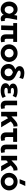

<svg xmlns="http://www.w3.org/2000/svg" viewBox="2610 -3414 820 6081"><g transform="rotate(90 3020.5 -374.0)"><path d="M274 15Q205.5 15 150.2 -18.2Q95 -51.5 62.2 -111.8Q29.5 -172 29.5 -252.5Q29.5 -313 48.2 -362.2Q67 -411.5 100 -446.8Q133 -482 176.8 -501Q220.5 -520 272 -520Q315 -520 350.5 -506.2Q386 -492.5 412.8 -467Q439.5 -441.5 456.5 -406.5L475 -505H609.5L562 -260Q553 -212.5 552.8 -181.5Q552.5 -150.5 561.8 -134.5Q571 -118.5 590.5 -115.2Q610 -112 640 -120L654 -4Q608 17.5 564.5 14.2Q521 11 489.8 -13.2Q458.5 -37.5 448.5 -80Q418.5 -33 376 -9Q333.5 15 274 15ZM289.5 -111.5Q323.5 -111.5 348.8 -129Q374 -146.5 390.8 -178.8Q407.5 -211 415.5 -256Q412.5 -273 406.5 -291.8Q400.5 -310.5 390.8 -328.8Q381 -347 366.8 -361.5Q352.5 -376 333.2 -384.8Q314 -393.5 288.5 -393.5Q254 -393.5 228.2 -376.5Q202.5 -359.5 188 -328Q173.5 -296.5 173.5 -253Q173.5 -186 206.8 -148.8Q240 -111.5 289.5 -111.5Z M1221.5 14.5Q1187 14.5 1158.8 4.8Q1130.5 -5 1110.2 -25Q1090 -45 1079.2 -76.5Q1068.5 -108 1068.5 -152V-382.5H941L929 0H784L796 -382.5H711V-505H1309V-382.5H1208.5V-175.5Q1208.5 -140 1221 -124.8Q1233.5 -109.5 1257.5 -109.5Q1268 -109.5 1279.2 -112Q1290.5 -114.5 1301.5 -118.5L1319 -1Q1294 6.5 1269.2 10.5Q1244.5 14.5 1221.5 14.5Z M1663.5 15Q1582 15 1519 -21.5Q1456 -58 1420.2 -118.8Q1384.5 -179.5 1384.5 -252.5Q1384.5 -306 1405 -354.2Q1425.5 -402.5 1463 -439.8Q1500.5 -477 1551.5 -498.5Q1602.5 -520 1663.5 -520Q1745 -520 1807.8 -483.5Q1870.5 -447 1906.2 -386.2Q1942 -325.5 1942 -252.5Q1942 -199.5 1921.5 -151Q1901 -102.5 1863.8 -65.2Q1826.5 -28 1775.5 -6.5Q1724.5 15 1663.5 15ZM1663.5 -111.5Q1702 -111.5 1732.5 -128.8Q1763 -146 1780.5 -177.8Q1798 -209.5 1798 -252.5Q1798 -296 1780.8 -327.5Q1763.5 -359 1733 -376.2Q1702.5 -393.5 1663.5 -393.5Q1624.5 -393.5 1593.8 -376.2Q1563 -359 1545.8 -327.5Q1528.5 -296 1528.5 -252.5Q1528.5 -209 1546 -177.5Q1563.5 -146 1594 -128.8Q1624.5 -111.5 1663.5 -111.5Z M2271 15Q2187.5 15 2128.5 -18.8Q2069.5 -52.5 2037.8 -109Q2006 -165.5 2006 -233Q2006 -283.5 2025.2 -325.8Q2044.5 -368 2082.2 -398.8Q2120 -429.5 2175.5 -446.5Q2155.5 -456 2132 -473.5Q2108.5 -491 2091.8 -518.2Q2075 -545.5 2075 -584.5Q2075 -633 2103.8 -666.5Q2132.5 -700 2182 -717.5Q2231.5 -735 2295 -735Q2338.5 -735 2385 -725.5Q2431.5 -716 2482 -690.5L2443.5 -575Q2400.5 -603 2366 -610.5Q2331.5 -618 2308 -618Q2259.5 -618 2237.2 -604.8Q2215 -591.5 2215 -570Q2215 -549.5 2232.5 -534.5Q2250 -519.5 2280.5 -505.2Q2311 -491 2350 -473Q2400.5 -449.5 2443 -418.5Q2485.5 -387.5 2511 -342.2Q2536.5 -297 2536.5 -231.5Q2536.5 -164 2504.5 -108Q2472.5 -52 2413 -18.5Q2353.5 15 2271 15ZM2271 -109Q2308.5 -109 2336 -124.5Q2363.5 -140 2378.8 -168Q2394 -196 2394 -233.5Q2394 -271.5 2377.5 -298Q2361 -324.5 2333.5 -342.2Q2306 -360 2272.5 -372Q2235.5 -362 2207.5 -344.8Q2179.5 -327.5 2164 -300.5Q2148.5 -273.5 2148.5 -235.5Q2148.5 -179 2181.5 -144Q2214.5 -109 2271 -109Z M2853 15Q2744.5 15 2680.2 -24.5Q2616 -64 2616 -140.5Q2616 -181.5 2640.5 -213Q2665 -244.5 2717.5 -263Q2670 -282 2648.5 -311Q2627 -340 2627 -377.5Q2627 -422.5 2656.5 -454.2Q2686 -486 2738.2 -502.8Q2790.5 -519.5 2857.5 -519.5Q2919 -519.5 2969.2 -508.2Q3019.5 -497 3068.5 -471L3018 -365.5Q2988.5 -386 2951.2 -396.2Q2914 -406.5 2872 -406.5Q2841 -406.5 2817 -401.2Q2793 -396 2779.2 -384.8Q2765.5 -373.5 2765.5 -355Q2765.5 -331.5 2788.5 -318.8Q2811.5 -306 2851.5 -306H2937.5V-209H2856.5Q2827.5 -209 2806.2 -203.5Q2785 -198 2773.8 -186.2Q2762.5 -174.5 2762.5 -156Q2762.5 -127.5 2790.5 -114.2Q2818.5 -101 2869 -101Q2916 -101 2958 -112.2Q3000 -123.5 3035 -146L3082.5 -45Q3036.5 -15 2979.5 0Q2922.5 15 2853 15Z M3328 14Q3280.5 14 3244.2 -3.8Q3208 -21.5 3188 -58.5Q3168 -95.5 3168 -154V-505H3314V-181Q3314 -142 3326.2 -126.2Q3338.5 -110.5 3364 -110.5Q3374 -110.5 3385.5 -113.2Q3397 -116 3409.5 -120.5L3430.5 -3.5Q3403.5 5 3377.5 9.5Q3351.5 14 3328 14Z M3521.5 0V-505H3667.5V-326L3770.5 -422Q3808 -456.5 3841 -479.5Q3874 -502.5 3907.8 -511.8Q3941.5 -521 3981.5 -515L3991 -390Q3963 -392.5 3940.5 -385.2Q3918 -378 3897.2 -363.2Q3876.5 -348.5 3853.5 -327.5L3827.5 -304.5L4012 0H3848L3725 -218L3667.5 -164V0Z M4335 14Q4288.5 14 4252 -4Q4215.5 -22 4194.5 -59.8Q4173.5 -97.5 4173.5 -156V-380H4044.5V-505H4474V-380H4319.5V-188Q4319.5 -146 4333.2 -129.5Q4347 -113 4373.5 -113Q4385 -113 4396.8 -115.8Q4408.5 -118.5 4421 -123L4443.5 -6.5Q4416 3.5 4388.5 8.8Q4361 14 4335 14Z M4721 14Q4673.5 14 4637.2 -3.8Q4601 -21.5 4581 -58.5Q4561 -95.5 4561 -154V-505H4707V-181Q4707 -142 4719.2 -126.2Q4731.5 -110.5 4757 -110.5Q4767 -110.5 4778.5 -113.2Q4790 -116 4802.5 -120.5L4823.5 -3.5Q4796.5 5 4770.5 9.5Q4744.5 14 4721 14Z M4914.5 0V-505H5060.5V-326L5163.5 -422Q5201 -456.5 5234 -479.5Q5267 -502.5 5300.8 -511.8Q5334.5 -521 5374.5 -515L5384 -390Q5356 -392.5 5333.5 -385.2Q5311 -378 5290.2 -363.2Q5269.5 -348.5 5246.5 -327.5L5220.5 -304.5L5405 0H5241L5118 -218L5060.5 -164V0Z M5733 15Q5651.5 15 5588.5 -21.5Q5525.5 -58 5489.8 -118.8Q5454 -179.5 5454 -252.5Q5454 -306 5474.5 -354.2Q5495 -402.5 5532.5 -439.8Q5570 -477 5621 -498.5Q5672 -520 5733 -520Q5814.5 -520 5877.2 -483.5Q5940 -447 5975.8 -386.2Q6011.5 -325.5 6011.5 -252.5Q6011.5 -199.5 5991 -151Q5970.5 -102.5 5933.2 -65.2Q5896 -28 5845 -6.5Q5794 15 5733 15ZM5733 -111.5Q5771.5 -111.5 5802 -128.8Q5832.5 -146 5850 -177.8Q5867.5 -209.5 5867.5 -252.5Q5867.5 -296 5850.2 -327.5Q5833 -359 5802.5 -376.2Q5772 -393.5 5733 -393.5Q5694 -393.5 5663.2 -376.2Q5632.5 -359 5615.2 -327.5Q5598 -296 5598 -252.5Q5598 -209 5615.5 -177.5Q5633 -146 5663.5 -128.8Q5694 -111.5 5733 -111.5ZM5656 -585 5724 -764.5H5870.5L5789 -585Z"/></g></svg>

Font: Geologica Thin Roman SemiBold
Style: Regular
Weight: 600
Version: Version 1.010;gftools[0.9.28]